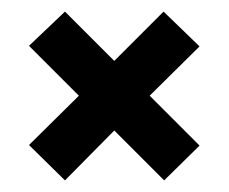

<svg xmlns="http://www.w3.org/2000/svg" viewBox="-20 -399 394 331"><path d="M324 -148 238 -234 324 -319 262 -379 177 -294 92 -379 30 -320 116 -234 30 -149 92 -88 177 -174 263 -88Z"/></svg>

Font: Hussar Tani
Style: Bold
Weight: 700
Foundry: Cannot Into Space Fonts
Version: Version 0.92